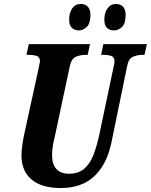

<svg xmlns="http://www.w3.org/2000/svg" viewBox="-20 -936 759 966"><path d="M286 10Q189 10 138.5 -33Q88 -76 88 -155Q88 -174 92 -204Q96 -234 100 -252L174 -591Q177 -608 179 -616Q181 -624 181 -628Q181 -649 164.5 -654.5Q148 -660 123 -660H113L125 -714H433L421 -660H410Q383 -660 361 -650Q339 -640 331 -602L256 -250Q251 -232 246.5 -206Q242 -180 242 -157Q242 -62 328 -62Q374 -62 403 -86.5Q432 -111 449 -154Q466 -197 478 -251L551 -597Q556 -617 556 -628Q556 -649 540 -654.5Q524 -660 499 -660H489L500 -714H719L707 -660H696Q671 -660 648.5 -650Q626 -640 619 -600L541 -221Q518 -109 454.5 -49.5Q391 10 286 10ZM554 -783Q531 -783 518 -796Q505 -809 505 -837Q505 -872 521 -894Q537 -916 564 -916Q586 -916 599 -902.5Q612 -889 612 -861Q612 -817 593.5 -800Q575 -783 554 -783ZM377 -783Q355 -783 341.5 -796Q328 -809 328 -837Q328 -872 343.5 -894Q359 -916 387 -916Q408 -916 421.5 -902.5Q435 -889 435 -861Q435 -817 416 -800Q397 -783 377 -783Z"/></svg>

Font: Noto Serif ExtraCondensed ExtraBold
Style: Italic
Weight: 800
Width: 2
Italic angle: -12°
Designer: Monotype Design Team
Foundry: Monotype Imaging Inc.
Version: Version 2.013